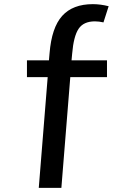

<svg xmlns="http://www.w3.org/2000/svg" viewBox="-20 -733 617 926"><path d="M328 -474 325 -442H496V-361H319L276 173H167L210 -361H110V-442H216L219 -476Q229 -600 280 -656.5Q331 -713 428 -713Q464 -713 504 -703L479 -625Q457 -630 438 -630Q383 -630 359 -594Q335 -558 328 -474Z"/></svg>

Font: Martel Sans DemiBold
Style: Regular
Weight: 600
Designer: Dan Reynolds and Mathieu Réguer
Foundry: Dan Reynolds and Mathieu Réguer
Version: Version 1.001;PS 001.001;hotconv 1.0.70;makeotf.lib2.5.58329